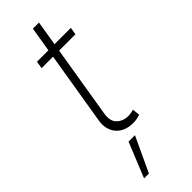

<svg xmlns="http://www.w3.org/2000/svg" viewBox="-301 -695 955 955"><g transform="rotate(-45 176.5 -217.0)"><path d="M89.8 -545.5H170.1L191.8 -676.1H234.7L213.1 -545.5H328.1L321.4 -506.7H206.7L144.5 -128.9Q136 -79.2 160.2 -56.1Q184.3 -33 221.2 -33Q232.2 -33 241.1 -35Q250 -36.9 258.9 -39.4L262.8 0Q251.8 3.9 239.7 6.4Q227.6 8.9 210.6 8.9Q185 8.9 162.6 0.2Q140.3 -8.5 124.8 -25Q109.4 -41.5 102.5 -65.9Q95.5 -90.2 100.5 -121.1L164.1 -506.7H83.5ZM56.1 241.5 131 57.5H176.1L90.2 241.5Z"/></g></svg>

Font: Inter P Extra Light
Style: Italic
Weight: 200
Italic angle: 9.39999°
Designer: Rasmus Andersson
Foundry: rsms
Version: Version 3.018;git-588b23468